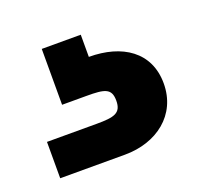

<svg xmlns="http://www.w3.org/2000/svg" viewBox="-63 -75 421 407"><g transform="rotate(-20 147.5 128.5)"><path d="M67 -7V119H122C163 119 178 122 178 150C178 178 162 182 122 182H10V264H156C228 264 285 221 285 150C285 79 230 43 155 43V-7Z"/></g></svg>

Font: Matrixport Bold
Style: Regular
Weight: 600
Designer: Ninad Kale (Devanagari), Jonny Pinhorn (Latin)
Foundry: Indian Type Foundry
Version: Version 2.000;PS 1.0;hotconv 1.0.79;makeotf.lib2.5.61930; tt